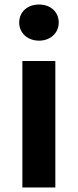

<svg xmlns="http://www.w3.org/2000/svg" viewBox="-20 -830 344 850"><path d="M79 0H225V-560H79ZM153 -650C203 -650 240 -684 240 -730C240 -778 203 -810 153 -810C102 -810 65 -778 65 -730C65 -684 102 -650 153 -650Z"/></svg>

Font: Genne Gothic Bold
Style: Regular
Weight: 700
Designer: Ryoko NISHIZUKA (kana & ideographs); Paul D. Hunt (Latin, Greek & Cyrillic); Wenlong ZHANG (bopomofo); Sandoll Communica
Foundry: Adobe Systems Incorporated
Version: Version 1.004;PS 1.004;hotconv 16.6.51;makeotf.lib2.5.65220